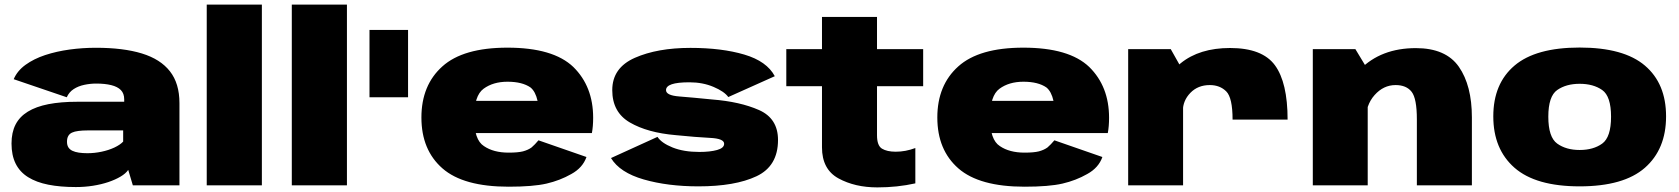

<svg xmlns="http://www.w3.org/2000/svg" viewBox="-20 -805 7294 834"><path d="M309.5 7.5Q348 7.5 384.2 1.8Q420.5 -4 450.8 -14.2Q481 -24.5 503.5 -37.8Q526 -51 537 -67L557 0H759.5V-357Q759.5 -442.5 718.2 -495.2Q677 -548 596.2 -572.8Q515.5 -597.5 396.5 -597.5Q339 -597.5 282.2 -589.8Q225.5 -582 176.2 -565.8Q127 -549.5 91 -523.5Q55 -497.5 39.5 -461L270 -382.5Q280 -405 300 -418Q320 -431 346 -436.5Q372 -442 398 -442Q436 -442 463.2 -435.2Q490.5 -428.5 505 -413.8Q519.5 -399 519.5 -373.5V-363H316Q244 -363 190.2 -352.5Q136.5 -342 100.8 -320Q65 -298 47.5 -263.8Q30 -229.5 30 -181.5Q30 -130.5 48 -94.2Q66 -58 102 -35.5Q138 -13 189.8 -2.8Q241.5 7.5 309.5 7.5ZM359.5 -139.5Q339 -139.5 322.5 -142Q306 -144.5 294.5 -150Q283 -155.5 277 -165Q271 -174.5 271 -189.5Q271 -204.5 276.5 -214.2Q282 -224 292.8 -229Q303.5 -234 320.8 -236.2Q338 -238.5 361 -238.5H515V-190Q502 -176 477 -164.2Q452 -152.5 421.2 -146Q390.5 -139.5 359.5 -139.5Z M878 0H1117.5V-785H878Z M1247.5 0H1487V-785H1247.5Z M1585 -382.5H1752.5V-675H1585Z M2189.5 6V-142Q2123.5 -142 2082 -170.5Q2039.5 -197.5 2039.5 -293.5Q2039.5 -389.5 2080.5 -419.5Q2122 -450 2184.5 -450Q2248.5 -450 2284.5 -425Q2306 -407.5 2315 -367H2019V-227H2551Q2556.5 -256 2556.5 -293.5Q2556.5 -429.5 2470.5 -514Q2383 -598 2184 -598Q1992 -598 1901.5 -516.5Q1810.5 -435 1810.5 -294.5Q1810.5 -153.5 1902 -73.5Q1993 6 2189.5 6ZM2189.5 -142V6Q2295.5 6 2354 -7.5Q2412.5 -21 2461.5 -49Q2511 -76 2527.5 -123L2319 -195.5Q2303.5 -177 2289 -164.5Q2274 -153.5 2251.5 -147.5Q2229.5 -142 2189.5 -142Z M3013.5 4.5Q3173 4.5 3266.2 -39.5Q3359.5 -83.5 3359.5 -197Q3359.5 -290.5 3277 -327Q3194.5 -363.5 3072.5 -373Q2988 -381.5 2930.5 -386Q2873 -390.5 2873 -413.5Q2873 -430.5 2898 -439Q2923 -447.5 2975 -447.5Q3032.5 -447.5 3079.5 -427.5Q3126.5 -407.5 3143.5 -383.5L3345.5 -474Q3311 -539 3213 -568Q3115 -597 2979 -597Q2835.5 -597 2737.5 -553.8Q2639.5 -510.5 2639.5 -413.5Q2639.5 -317.5 2716 -273Q2792.5 -228.5 2915 -218Q3004.5 -209 3065 -206Q3125.5 -203 3125.5 -180.5Q3125.5 -162 3095 -153.5Q3064.5 -145 3018 -145Q2949.5 -145 2901.2 -164.5Q2853 -184 2836 -210.5L2634 -118.5Q2672 -55.5 2776.2 -25.5Q2880.5 4.5 3013.5 4.5Z M3791 9Q3877.5 9 3956 -8.5V-162Q3913.5 -146 3871 -146Q3833 -146 3811.2 -159.2Q3789.5 -172.5 3789.5 -217.5V-430.5H3990V-591.5H3789.5V-731.5H3550.5V-591.5H3395.5V-430.5H3550.5V-165Q3550.5 -69.5 3622 -30.2Q3693.5 9 3791 9Z M4430.5 6V-142Q4364.5 -142 4323 -170.5Q4280.5 -197.5 4280.5 -293.5Q4280.5 -389.5 4321.5 -419.5Q4363 -450 4425.5 -450Q4489.5 -450 4525.5 -425Q4547 -407.5 4556 -367H4260V-227H4792Q4797.5 -256 4797.5 -293.5Q4797.5 -429.5 4711.5 -514Q4624 -598 4425 -598Q4233 -598 4142.5 -516.5Q4051.5 -435 4051.5 -294.5Q4051.5 -153.5 4143 -73.5Q4234 6 4430.5 6ZM4430.5 -142V6Q4536.5 6 4595 -7.5Q4653.5 -21 4702.5 -49Q4752 -76 4768.5 -123L4560 -195.5Q4544.5 -177 4530 -164.5Q4515 -153.5 4492.5 -147.5Q4470.5 -142 4430.5 -142Z M5334 -285.5H5573Q5573 -446.5 5518 -521.5Q5463 -596.5 5323 -596.5Q5190 -596.5 5108.5 -530.2Q5027 -464 5027 -379.5L5118 -322.5Q5118 -368 5150.8 -401.8Q5183.5 -435.5 5235 -435.5Q5279 -435.5 5306.5 -408Q5334 -380.5 5334 -285.5ZM4880.5 0H5119V-496.5L5065.5 -591.5H4880.5Z M5682.5 0H5921V-503L5867.5 -591.5H5682.5ZM6134.5 0H6373.5V-295Q6373.5 -433.5 6317 -514.8Q6260.5 -596 6130 -596Q5979 -596 5887.2 -503Q5795.5 -410 5795.5 -332L5912 -279Q5912 -348.5 5950.8 -392Q5989.5 -435.5 6042 -435.5Q6089 -435.5 6111.8 -406.2Q6134.5 -377 6134.5 -286.5Z M6841.5 4.5Q7033 4.5 7125 -76.2Q7217 -157 7217 -299.5Q7217 -442 7125 -520.2Q7033 -598.5 6841.5 -598.5Q6651 -598.5 6558.8 -520.2Q6466.5 -442 6466.5 -299.5Q6466.5 -157 6558.8 -76.2Q6651 4.5 6841.5 4.5ZM6841.5 -153.5Q6783 -153.5 6744.2 -181.2Q6705.5 -209 6705.5 -298Q6705.5 -387 6744.2 -414Q6783 -441 6841.5 -441Q6901 -441 6939.5 -414Q6978 -387 6978 -298Q6978 -209 6939.5 -181.2Q6901 -153.5 6841.5 -153.5Z"/></svg>

Font: Anybody SemiExpanded Black
Style: Regular
Weight: 900
Width: 6
Version: Version 1.113;gftools[0.9.25]